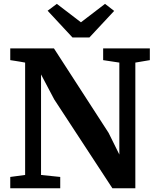

<svg xmlns="http://www.w3.org/2000/svg" viewBox="-20 -1000 830 1020"><path d="M34.5 0V-60L113.5 -70.5V-667.5Q100.5 -670 87.2 -672.2Q74 -674.5 60.8 -676.5Q47.5 -678.5 34.5 -680.5V-743H266.5L557 -294L614 -179V-667.5L528 -680.5V-743H776V-680.5L699 -667.5V0H577L268 -472L198 -604.5V-70.5L300 -60V0ZM365 -801 233 -943 282 -979.5 410 -881.5 538 -979.5 586.5 -942 455 -801Z"/></svg>

Font: Merriweather Light 18pt
Style: Bold
Weight: 700
Version: Version 2.100